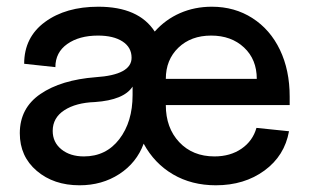

<svg xmlns="http://www.w3.org/2000/svg" viewBox="-20 -536 922 572"><path d="M408 -108Q387 -51 335.5 -17.5Q284 16 217 16Q140 16 89.5 -27Q39 -70 39 -139Q39 -214 100.5 -256Q162 -298 265 -306Q372 -313 372 -364Q372 -395 345 -412.5Q318 -430 272 -430Q216 -430 180.5 -405Q145 -380 145 -336L52 -346Q52 -425 114 -470.5Q176 -516 273 -516Q393 -516 441 -442Q473 -478 516.5 -497Q560 -516 611 -516Q679 -516 732 -482Q785 -448 814 -387.5Q843 -327 843 -248V-223H474Q474 -155 514 -112.5Q554 -70 619 -70Q666 -70 699.5 -93Q733 -116 744 -155L841 -145Q828 -72 768 -28Q708 16 623 16Q551 16 495.5 -16.5Q440 -49 408 -108ZM230 -70Q296 -70 335.5 -121.5Q375 -173 375 -253V-278Q349 -238 263 -232Q206 -230 171.5 -207.5Q137 -185 137 -146Q137 -112 163 -91Q189 -70 230 -70ZM609 -430Q549 -430 511.5 -394Q474 -358 474 -301H745Q745 -359 707 -394.5Q669 -430 609 -430Z"/></svg>

Font: MedMera Sans Display
Style: Regular
Weight: 500
Designer: Kasper Nordkvist
Foundry: UNCUT.wtf
Version: Version 1.300